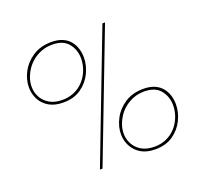

<svg xmlns="http://www.w3.org/2000/svg" viewBox="-126 -873 1108 1038"><g transform="rotate(-20 428.0 -354.0)"><path d="M599 15Q550 15 517.5 -4.5Q485 -24 468 -56Q451 -88 451 -125Q451 -170 474.5 -214Q498 -258 542 -286.5Q586 -315 648 -315Q685 -315 711 -304Q737 -293 753.5 -273.5Q770 -254 778 -229Q786 -204 786 -177Q786 -132 765 -88Q744 -44 702.5 -14.5Q661 15 599 15ZM599 0Q633 0 660 -10.5Q687 -21 707.5 -38.5Q728 -56 742 -79Q756 -102 763 -127Q770 -152 770 -177Q770 -226 740.5 -263Q711 -300 648 -300Q614 -300 586.5 -289.5Q559 -279 536.5 -261.5Q514 -244 498.5 -221Q483 -198 474.5 -173Q466 -148 466 -123Q466 -91 481.5 -62.5Q497 -34 526.5 -17Q556 0 599 0ZM218 -393Q169 -393 136 -412.5Q103 -432 86.5 -464Q70 -496 70 -533Q70 -578 93 -621.5Q116 -665 160.5 -694Q205 -723 267 -723Q304 -723 330 -712Q356 -701 372.5 -681.5Q389 -662 397 -637Q405 -612 405 -585Q405 -540 384 -496Q363 -452 321.5 -422.5Q280 -393 218 -393ZM218 -408Q251 -408 278.5 -418.5Q306 -429 326.5 -446.5Q347 -464 361 -487Q375 -510 382 -535Q389 -560 389 -585Q389 -634 359.5 -671Q330 -708 267 -708Q233 -708 205.5 -697.5Q178 -687 155.5 -669.5Q133 -652 117.5 -629Q102 -606 93.5 -581Q85 -556 85 -531Q85 -499 100.5 -470.5Q116 -442 145.5 -425Q175 -408 218 -408ZM279 15 562 -723H577L294 15Z"/></g></svg>

Font: Kalnia SemiExpanded Thin
Style: Regular
Weight: 250
Width: 6
Designer: Frida Medrano
Foundry: Frida Medrano
Version: Version 1.105